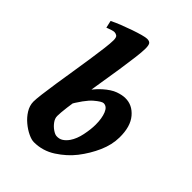

<svg xmlns="http://www.w3.org/2000/svg" viewBox="-223 -838 955 955"><g transform="rotate(45 254.0 -361.0)"><path d="M483.4 -297.9Q482.9 -246.1 459.5 -192.9Q436 -139.6 398.9 -91.8Q364.7 -47.9 312.5 -13.9Q260.3 20 198.7 20Q181.6 20 157.5 8.5Q133.3 -2.9 109.9 -22.5Q86.4 -42 70.6 -67.4Q54.7 -92.8 54.2 -120.6Q54.2 -137.7 58.8 -175.3Q63.5 -212.9 71 -262.2Q78.6 -311.5 87.2 -365.2Q95.7 -418.9 103.3 -469.2Q110.8 -519.5 115.7 -558.8Q120.6 -598.1 120.6 -618.2Q120.6 -640.6 111.8 -645.8Q103 -650.9 94.7 -650.9Q88.9 -650.9 78.4 -647.7Q67.9 -644.5 59.3 -641.1Q50.8 -637.7 50.8 -637.7L42 -676.3Q64.5 -687.5 93.3 -699Q122.1 -710.4 150.6 -720.2Q179.2 -730 201.4 -736.1Q223.6 -742.2 233.4 -742.2Q250.5 -742.2 256.3 -733.4Q262.2 -724.6 262.2 -702.1Q262.2 -679.2 256.8 -636Q251.5 -592.8 243.2 -538.3Q234.9 -483.9 225.3 -425.8Q215.8 -367.7 207.5 -313.7Q199.2 -259.8 193.8 -217.8Q188.5 -175.8 188.5 -154.3Q188.5 -137.2 200.7 -120.6Q212.9 -104 229 -93Q245.1 -82 255.9 -81.1Q276.4 -79.6 291.5 -89.4Q306.6 -99.1 318.8 -116.7Q337.4 -143.6 345.9 -184.8Q354.5 -226.1 354.5 -258.8Q354.5 -303.7 342.5 -333.3Q330.6 -362.8 307.1 -362.8Q294.4 -362.8 262 -335.2Q229.5 -307.6 183.1 -226.6L175.3 -311.5Q217.3 -375 252.2 -406Q287.1 -437 315.4 -447Q343.8 -457 364.7 -457Q414.1 -458 449.2 -416.5Q484.4 -375 483.4 -297.9Z"/></g></svg>

Font: Gentium Book Plus
Style: Bold Italic
Weight: 700
Italic angle: -8°
Designer: Victor Gaultney, Annie Olsen, Iska Routamaa, Becca Hirsbrunner
Foundry: SIL International
Version: Version 6.101